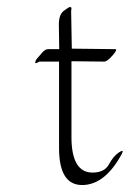

<svg xmlns="http://www.w3.org/2000/svg" viewBox="-20 -494 367 543"><path d="M147.5 -355Q147 -393.1 146.5 -422.9Q146 -452.6 160.4 -463.4Q174.8 -474.1 177.5 -474.1Q180.2 -474.1 180.9 -473.6Q181.6 -473.1 181.9 -471.9Q182.1 -470.7 182.1 -469.5Q182.1 -468.3 181.6 -466.1Q181.2 -463.9 181.2 -462.4L183.1 -356.4L305.7 -355Q314 -355 298.3 -337.2Q282.7 -319.3 274.4 -319.8Q228.5 -320.3 182.1 -320.8V-105Q182.6 -5.9 241.7 -5.9Q275.4 -5.9 288.1 -29.3Q300.8 -52.7 316.4 -63Q332 -73.2 324.7 -59.1Q276.9 29.3 212.2 29.3Q147.5 29.3 147 -73.7V-319.8H91.3Q78.6 -312.5 79.6 -316.9L80.1 -318.4Q80.1 -323.2 85.7 -329.6Q91.3 -335.9 99.6 -345.5Q107.9 -355 116.2 -355Z"/></svg>

Font: ML-NILA03
Style: Regular
Weight: 400
Designer: CLT@C-DIT
Version: Version ML-NILA03 1.0